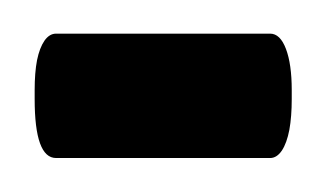

<svg xmlns="http://www.w3.org/2000/svg" viewBox="-35 -93 191 113"><path d="M124 -73.2Q129.9 -73.2 133.3 -64.2Q136.7 -55.2 136.7 -40V-34.7Q136.7 -24.4 135.3 -16.6Q133.8 -8.8 130.9 -4.4Q127.9 0 124 0H-2Q-14.6 0 -14.6 -34.7V-40Q-14.6 -50.3 -13.2 -57.6Q-11.7 -64.9 -8.8 -69.1Q-5.9 -73.2 -2 -73.2Z"/></svg>

Font: Shabnam Light WOL
Style: Light-WOL
Weight: 300
Foundry: DejaVu fonts team - Redesigned by Saber Rastikerdar - Based on Vazir font
Version: Version 5.0.0